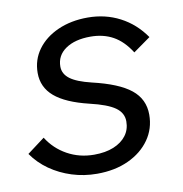

<svg xmlns="http://www.w3.org/2000/svg" viewBox="-73 -569 615 647"><g transform="rotate(-10 234.5 -246.0)"><path d="M-8 -90 52 -135Q77 -95 118.5 -72Q160 -49 210 -49Q249 -49 277 -60.5Q305 -72 320.5 -92.5Q336 -113 336 -141Q336 -170 310 -188.5Q284 -207 224 -221Q145 -240 107.5 -272Q70 -304 70 -353Q70 -398 95.5 -433Q121 -468 166 -488Q211 -508 268 -508Q328 -508 378 -482Q428 -456 462 -407L403 -365Q377 -406 343.5 -424.5Q310 -443 266 -443Q213 -443 181 -421Q149 -399 149 -361Q149 -336 171.5 -319Q194 -302 244 -290Q334 -269 375 -236Q416 -203 416 -150Q416 -102 389.5 -64.5Q363 -27 316.5 -5.5Q270 16 209 16Q164 16 123 3Q82 -10 48.5 -33.5Q15 -57 -8 -90Z"/></g></svg>

Font: Wix Madefor Text
Style: Italic
Weight: 400
Italic angle: -12°
Designer: Dalton Maag Ltd
Foundry: Dalton Maag Ltd
Version: Version 3.100